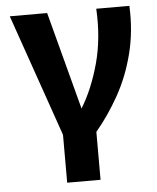

<svg xmlns="http://www.w3.org/2000/svg" viewBox="-52 -565 666 814"><g transform="rotate(-5 281.0 -158.0)"><path d="M201 204V0L20 -520H179L289 -104Q337 -182 366 -288Q395 -394 388 -520H529Q534 -413 510 -318Q486 -223 441.5 -143.5Q397 -64 343 0V204Z"/></g></svg>

Font: Murecho SemiBold
Style: Regular
Weight: 600
Designer: Neil Summerour
Foundry: Positype
Version: Version 1.010; ttfautohint (v1.8.3)